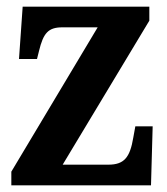

<svg xmlns="http://www.w3.org/2000/svg" viewBox="-20 -556 502 576"><path d="M14 0H433L438 -177H386L380 -144C370 -83 352 -62 305 -62H168L428 -494V-536H48L37 -379H91L97 -403C110 -457 125 -474 167 -474H273L14 -41Z"/></svg>

Font: Noto Serif Ethiopic Condensed
Style: Bold
Weight: 700
Width: 3
Designer: Monotype Design Team
Foundry: Monotype Imaging Inc.
Version: Version 2.102